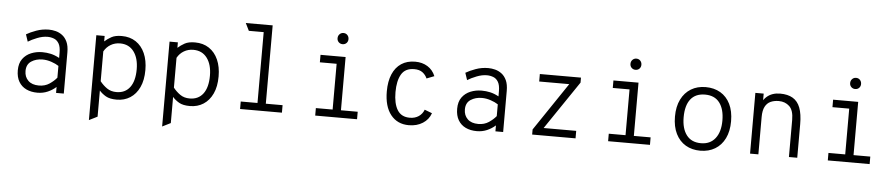

<svg xmlns="http://www.w3.org/2000/svg" viewBox="-48 -1064 7488 1609"><g transform="rotate(5 3696.0 -259.5)"><path d="M276 12Q222.5 12 182 -7.2Q141.5 -26.5 118.8 -65Q96 -103.5 96 -161Q96 -220 123.2 -257.2Q150.5 -294.5 194.2 -312.2Q238 -330 288 -330Q325 -330 359.8 -322.2Q394.5 -314.5 432 -294V-337Q432 -388.5 416 -415.5Q400 -442.5 374.2 -452.2Q348.5 -462 320 -462Q279.5 -462 234.2 -444.2Q189 -426.5 158 -407L138 -467Q170.5 -486.5 221 -504.8Q271.5 -523 327 -523Q354.5 -523 384 -515.5Q413.5 -508 439.2 -488.8Q465 -469.5 481 -435Q497 -400.5 497 -346V0H432V-50Q401.5 -22.5 361.8 -5.2Q322 12 276 12ZM283 -49Q334 -49 371.5 -74.2Q409 -99.5 432 -128V-227Q407.5 -243.5 370 -256.2Q332.5 -269 295 -269Q241 -269 201 -242.8Q161 -216.5 161 -161Q161 -111 192.8 -80Q224.5 -49 283 -49Z M726 203V-511H796V-465Q821 -487.5 853 -505.2Q885 -523 939 -523Q1008.5 -523 1058.2 -489.8Q1108 -456.5 1134.5 -396.5Q1161 -336.5 1161 -256Q1161 -170.5 1133 -110.8Q1105 -51 1055.8 -19.5Q1006.5 12 943 12Q884 12 851 -7.2Q818 -26.5 796 -52V168ZM935 -51Q1008 -51 1048 -104Q1088 -157 1088 -256Q1088 -349 1046.8 -404.5Q1005.5 -460 931 -460Q887.5 -460 852.2 -439.2Q817 -418.5 796 -381V-130Q822.5 -96.5 855.5 -73.8Q888.5 -51 935 -51Z M1342 203V-511H1412V-465Q1437 -487.5 1469 -505.2Q1501 -523 1555 -523Q1624.5 -523 1674.2 -489.8Q1724 -456.5 1750.5 -396.5Q1777 -336.5 1777 -256Q1777 -170.5 1749 -110.8Q1721 -51 1671.8 -19.5Q1622.5 12 1559 12Q1500 12 1467 -7.2Q1434 -26.5 1412 -52V168ZM1551 -51Q1624 -51 1664 -104Q1704 -157 1704 -256Q1704 -349 1662.8 -404.5Q1621.5 -460 1547 -460Q1503.5 -460 1468.2 -439.2Q1433 -418.5 1412 -381V-130Q1438.5 -96.5 1471.5 -73.8Q1504.5 -51 1551 -51Z M2121 0V-688L2191 -722V0ZM1980 0V-63H2332V0ZM1996 -659 1965 -722H2191L2154 -659Z M2753 -20V-511H2823V-20ZM2612 0V-63H2964V0ZM2612 -448V-511H2788V-448ZM2788 -616Q2768.5 -616 2755.2 -629.2Q2742 -642.5 2742 -662Q2742 -682.5 2755.2 -696.2Q2768.5 -710 2788 -710Q2808.5 -710 2821.2 -696.2Q2834 -682.5 2834 -662Q2834 -642.5 2821.2 -629.2Q2808.5 -616 2788 -616Z M3400 12Q3303.5 12 3247.8 -57.8Q3192 -127.5 3192 -255Q3192 -339 3217.5 -399Q3243 -459 3291.2 -491Q3339.5 -523 3408 -523Q3467.5 -523 3512 -495.5Q3556.5 -468 3578 -416L3514 -391Q3501.5 -420.5 3475.5 -440.2Q3449.5 -460 3405 -460Q3329.5 -460 3297.2 -404.8Q3265 -349.5 3265 -255Q3265 -158.5 3298 -104.8Q3331 -51 3403 -51Q3446.5 -51 3477.5 -72Q3508.5 -93 3522 -129L3585 -105Q3566.5 -51 3517 -19.5Q3467.5 12 3400 12Z M3972 12Q3918.5 12 3878 -7.2Q3837.5 -26.5 3814.8 -65Q3792 -103.5 3792 -161Q3792 -220 3819.2 -257.2Q3846.5 -294.5 3890.2 -312.2Q3934 -330 3984 -330Q4021 -330 4055.8 -322.2Q4090.5 -314.5 4128 -294V-337Q4128 -388.5 4112 -415.5Q4096 -442.5 4070.2 -452.2Q4044.5 -462 4016 -462Q3975.5 -462 3930.2 -444.2Q3885 -426.5 3854 -407L3834 -467Q3866.5 -486.5 3917 -504.8Q3967.5 -523 4023 -523Q4050.5 -523 4080 -515.5Q4109.5 -508 4135.2 -488.8Q4161 -469.5 4177 -435Q4193 -400.5 4193 -346V0H4128V-50Q4097.5 -22.5 4057.8 -5.2Q4018 12 3972 12ZM3979 -49Q4030 -49 4067.5 -74.2Q4105 -99.5 4128 -128V-227Q4103.5 -243.5 4066 -256.2Q4028.5 -269 3991 -269Q3937 -269 3897 -242.8Q3857 -216.5 3857 -161Q3857 -111 3888.8 -80Q3920.5 -49 3979 -49Z M4437 0V-43L4710 -448H4457V-511H4803V-469L4528 -63H4802V0Z M5217 -20V-511H5287V-20ZM5076 0V-63H5428V0ZM5076 -448V-511H5252V-448ZM5252 -616Q5232.5 -616 5219.2 -629.2Q5206 -642.5 5206 -662Q5206 -682.5 5219.2 -696.2Q5232.5 -710 5252 -710Q5272.5 -710 5285.2 -696.2Q5298 -682.5 5298 -662Q5298 -642.5 5285.2 -629.2Q5272.5 -616 5252 -616Z M5852 12Q5781.5 12 5728.5 -19.2Q5675.5 -50.5 5645.8 -110.2Q5616 -170 5616 -255Q5616 -339 5645.8 -399Q5675.5 -459 5728.5 -491Q5781.5 -523 5852 -523Q5922.5 -523 5975.8 -491.8Q6029 -460.5 6058.5 -400.8Q6088 -341 6088 -256Q6088 -172 6058.5 -112Q6029 -52 5975.8 -20Q5922.5 12 5852 12ZM5852 -51Q5929.5 -51 5972.2 -105.5Q6015 -160 6015 -256Q6015 -351.5 5973.8 -405.8Q5932.5 -460 5852 -460Q5772 -460 5730.5 -407.5Q5689 -355 5689 -255Q5689 -160 5730.5 -105.5Q5772 -51 5852 -51Z M6270 0V-511H6340V-424L6328 -436Q6344 -465.5 6366 -484.8Q6388 -504 6416 -513.5Q6444 -523 6478 -523Q6542.5 -523 6584.5 -498.2Q6626.5 -473.5 6646.8 -420.5Q6667 -367.5 6667 -283V0H6597V-312Q6597 -393 6561.2 -426.5Q6525.5 -460 6472 -460Q6433 -460 6403.2 -446.5Q6373.5 -433 6356.8 -401.2Q6340 -369.5 6340 -314V0Z M7065 -20V-511H7135V-20ZM6924 0V-63H7276V0ZM6924 -448V-511H7100V-448ZM7100 -616Q7080.5 -616 7067.2 -629.2Q7054 -642.5 7054 -662Q7054 -682.5 7067.2 -696.2Q7080.5 -710 7100 -710Q7120.5 -710 7133.2 -696.2Q7146 -682.5 7146 -662Q7146 -642.5 7133.2 -629.2Q7120.5 -616 7100 -616Z"/></g></svg>

Font: Overpass Mono Light Light
Style: Regular
Weight: 300
Monospace: yes
Version: Version 4.000